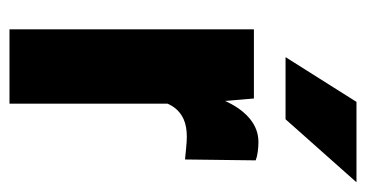

<svg xmlns="http://www.w3.org/2000/svg" viewBox="-208 -582 790 415"><g transform="rotate(90 187.5 -375.0)"><path d="M204.6 -397.5V0H43.9V-528.3H193.4ZM327.1 -532.2 325.2 -379.4Q315.9 -380.4 300.8 -381.8Q285.6 -383.3 275.9 -383.3Q253.9 -383.3 238.8 -376.7Q223.6 -370.1 213.6 -357.2Q203.6 -344.2 199.2 -324.7Q194.8 -305.2 195.3 -279.3L168.5 -298.8Q168.5 -352.1 177 -395.8Q185.5 -439.5 201.2 -471.4Q216.8 -503.4 238.8 -520.8Q260.7 -538.1 287.6 -538.1Q297.9 -538.1 308.6 -536.6Q319.3 -535.2 327.1 -532.2ZM104 -596.7 200.7 -750H374.5L238.3 -596.7Z"/></g></svg>

Font: Roboto Condensed Black
Style: Regular
Weight: 900
Designer: Christian Robertson
Foundry: Google
Version: Version 3.008; 2023